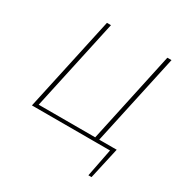

<svg xmlns="http://www.w3.org/2000/svg" viewBox="-192 -811 1114 1159"><g transform="rotate(30 365.5 -231.5)"><path d="M525 0 530 -24H655L638 0ZM584 195 627 -24H655L606 195ZM500 0 642 -658H671L528 0ZM88 0 92 -24H522L517 0ZM78 0 221 -658H249L106 0Z"/></g></svg>

Font: Ysabeau Office Thin
Style: Italic
Weight: 250
Italic angle: -12°
Designer: Christian Thalmann (Catharsis Fonts)
Version: Version 2.001;gftools[0.9.30]; featfreeze: tnum,lnum,ss02